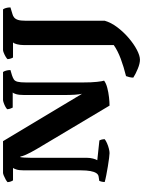

<svg xmlns="http://www.w3.org/2000/svg" viewBox="142 -886 945 1269"><g transform="rotate(-90 614.5 -251.5)"><path d="M237 0Q228 0 204 -3Q180 -6 150 -11Q120 -16 91.5 -21.5Q63 -27 46 -32Q46 -42 48.5 -52.5Q51 -63 54 -68L81 -72Q96 -74 105 -88Q114 -102 118.5 -127Q123 -152 123 -186V-565Q123 -598 129 -616Q135 -634 139 -638H57Q53 -643 49.5 -652.5Q46 -662 45 -674Q51 -680 63.5 -687Q76 -694 88.5 -699Q101 -704 106 -704H316L629 -182Q625 -203 623 -229.5Q621 -256 621 -307V-563Q621 -597 626.5 -616.5Q632 -636 638 -640H538Q536 -644 532 -653.5Q528 -663 527 -676Q532 -682 544 -688.5Q556 -695 569 -699.5Q582 -704 588 -704H773Q778 -698 782 -684.5Q786 -671 786 -655L752 -645Q734 -639 723.5 -632Q713 -625 708.5 -607Q704 -589 704 -552V-175Q704 -119 708 -83Q712 -47 716 -36Q699 -23 668.5 -15Q638 -7 606 -3.5Q574 0 551 0L263 -483Q238 -526 226.5 -552.5Q215 -579 215 -589H210Q209 -582 207.5 -565Q206 -548 206 -517V-149Q206 -129 201 -109.5Q196 -90 190 -81L321 -67Q323 -64 326 -54Q329 -44 329 -32Q319 -24 302 -16.5Q285 -9 267 -4.5Q249 0 237 0ZM854 201Q829 201 794 186.5Q759 172 736 157Q736 144 739.5 130Q743 116 746 109Q807 94 860.5 74Q914 54 951 28V-563Q951 -591 956.5 -612Q962 -633 969 -638H869Q866 -642 862.5 -652Q859 -662 858 -674Q863 -680 875 -687Q887 -694 899.5 -699Q912 -704 918 -704H1187Q1192 -698 1196 -685Q1200 -672 1200 -655L1157 -642Q1144 -639 1133.5 -630.5Q1123 -622 1117.5 -605Q1112 -588 1112 -556V-32Q1100 10 1069 51Q1038 92 998.5 126Q959 160 920 180.5Q881 201 854 201Z"/></g></svg>

Font: Texturina Medium 12pt ExtraBold
Style: Regular
Weight: 800
Version: Version 1.002